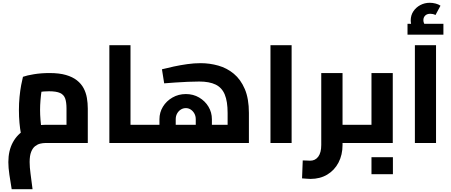

<svg xmlns="http://www.w3.org/2000/svg" viewBox="-20 -1028 3242 1380"><path d="M64 332Q55 279 47.5 228Q40 177 40 137Q40 55 72.5 -5Q105 -65 164.5 -98Q224 -131 304 -131Q319 -131 337.5 -131Q356 -131 381.5 -131Q407 -131 441 -131Q475 -131 520 -131L458 -71V-248Q458 -293 448.5 -320Q439 -347 412 -359.5Q385 -372 333 -372Q297 -372 258 -366.5Q219 -361 196 -352L292 -440Q285 -416 279.5 -380.5Q274 -345 271 -307.5Q268 -270 268 -238Q268 -204 271 -167.5Q274 -131 278.5 -102.5Q283 -74 286 -64L141 -23Q136 -38 130 -70Q124 -102 120 -145Q116 -188 116 -237Q116 -286 120.5 -332Q125 -378 132 -415.5Q139 -453 145 -476Q172 -486 224 -494.5Q276 -503 336 -503Q406 -503 454 -489Q502 -475 533 -450.5Q564 -426 581 -394Q598 -362 604.5 -324.5Q611 -287 611 -247V0Q565 0 518 0Q471 0 427.5 0Q384 0 351 0Q318 0 304 0Q288 0 269 4.5Q250 9 232.5 22.5Q215 36 204 63.5Q193 91 193 137Q193 173 199.5 220.5Q206 268 214 332Z M918 0V-131H1029V0ZM766 0V-703H918V0ZM1029 0V-131Q1035 -131 1038.5 -126.5Q1042 -122 1044.5 -113.5Q1047 -105 1048 -93Q1049 -81 1049 -66Q1049 -51 1048 -38.5Q1047 -26 1044.5 -17.5Q1042 -9 1038.5 -4.5Q1035 0 1029 0Z M1029 0V-131H1724L1616 -45V-216Q1616 -299 1595.5 -348.5Q1575 -398 1530 -420Q1485 -442 1412 -442Q1375 -442 1330 -440Q1285 -438 1240.5 -435Q1196 -432 1160 -429L1144 -530Q1183 -540 1229.5 -550Q1276 -560 1325.5 -567Q1375 -574 1422 -574Q1487 -574 1549 -556.5Q1611 -539 1660.5 -498Q1710 -457 1739.5 -388Q1769 -319 1769 -216V0ZM1126 -131V-171Q1126 -220 1151 -261Q1176 -302 1219.5 -327Q1263 -352 1316 -352Q1369 -352 1411.5 -327Q1454 -302 1478.5 -261Q1503 -220 1503 -171V-131H1387V-171Q1387 -194 1377 -212Q1367 -230 1351 -240.5Q1335 -251 1316 -251Q1296 -251 1279.5 -240.5Q1263 -230 1253 -212Q1243 -194 1243 -171V-131ZM1029 0Q1024 0 1020 -4.5Q1016 -9 1014 -17.5Q1012 -26 1010.5 -38.5Q1009 -51 1009 -66Q1009 -86 1011 -100.5Q1013 -115 1017.5 -123Q1022 -131 1029 -131Z M1924 0V-703H2076V0Z M2417 0V-131H2546V0ZM2211 258Q2200 258 2184 256.5Q2168 255 2151 254L2156 125Q2172 125 2187 126Q2202 127 2209 127Q2246 127 2267.5 98Q2289 69 2289 14V-503H2442V14Q2442 85 2413 140.5Q2384 196 2332 227Q2280 258 2211 258ZM2546 0V-131Q2552 -131 2555.5 -126.5Q2559 -122 2561.5 -113.5Q2564 -105 2565 -93Q2566 -81 2566 -66Q2566 -51 2565 -38.5Q2564 -26 2561.5 -17.5Q2559 -9 2555.5 -4.5Q2552 0 2546 0Z M2546 0V-131H2743L2650 -54V-503H2803V0ZM2546 0Q2541 0 2537 -4.5Q2533 -9 2531 -17.5Q2529 -26 2527.5 -38.5Q2526 -51 2526 -66Q2526 -86 2528 -100.5Q2530 -115 2534.5 -123Q2539 -131 2546 -131ZM2650 224V102H2804V224Z M2962 0V-703H3114V0ZM2973 -789Q2953 -813 2942.5 -835Q2932 -857 2932 -881Q2932 -918 2951 -946.5Q2970 -975 3001 -991.5Q3032 -1008 3069 -1008Q3090 -1008 3111 -1002.5Q3132 -997 3146 -987L3110 -920Q3101 -925 3091.5 -927Q3082 -929 3073 -929Q3049 -929 3036 -916Q3023 -903 3023 -883Q3023 -871 3028 -860Q3033 -849 3043 -838ZM2909 -779V-857H3167V-779Z"/></svg>

Font: Cairo Play ExtraBold
Style: Regular
Weight: 800
Version: Version 3.119